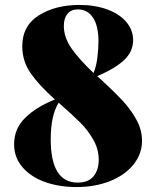

<svg xmlns="http://www.w3.org/2000/svg" viewBox="-20 -742 628 776"><path d="M390 -419Q444 -369 476.5 -334Q509 -299 531.5 -258Q554 -217 554 -173Q554 -120 519.5 -77Q485 -34 424.5 -10Q364 14 289 14Q220 14 163 -6Q106 -26 71.5 -65.5Q37 -105 37 -159Q37 -221 81 -265Q125 -309 202 -340Q138 -397 104 -446Q70 -495 70 -555Q70 -638 137 -680Q204 -722 301 -722Q365 -722 414.5 -703.5Q464 -685 491 -652.5Q518 -620 518 -580Q518 -534 482.5 -500Q447 -466 373 -434ZM238 -637Q238 -591 269 -546.5Q300 -502 358 -447Q369 -472 373.5 -509Q378 -546 378 -575Q378 -637 356 -670.5Q334 -704 295 -704Q267 -704 252.5 -686Q238 -668 238 -637ZM379 -96Q379 -139 357 -177.5Q335 -216 306 -245Q277 -274 217 -327Q185 -275 185 -179Q185 -4 294 -4Q337 -4 358 -29.5Q379 -55 379 -96Z"/></svg>

Font: Playfair Display SC Black
Style: Regular
Weight: 900
Designer: Claus Eggers Sørensen
Foundry: Claus Eggers Sørensen
Version: Version 1.200; ttfautohint (v1.6)